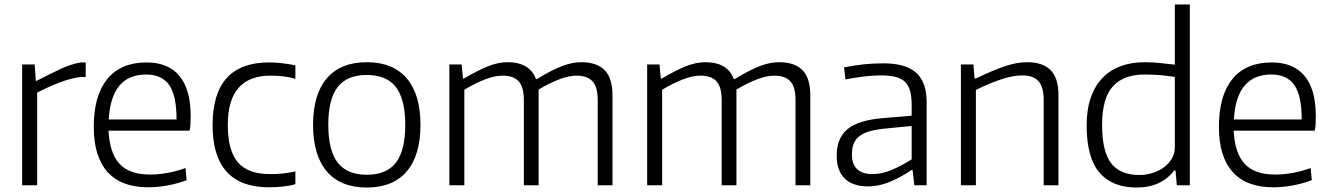

<svg xmlns="http://www.w3.org/2000/svg" viewBox="-20 -828 5948 858"><path d="M79 -540H135L140 -467H144Q204 -498 251 -520Q298 -542 341 -549H363V-484H340Q294 -478 244 -458.5Q194 -439 146 -414V0H79Z M642 9Q522 9 460.5 -59.5Q399 -128 399 -261Q399 -401 459.5 -475Q520 -549 635 -549Q732 -549 782 -488.5Q832 -428 832 -310Q832 -287 831 -271Q830 -255 827 -244H465Q470 -143 514.5 -95.5Q559 -48 650 -48Q687 -48 727 -55Q767 -62 809 -77L814 -23Q776 -8 730 0.5Q684 9 642 9ZM633 -495Q477 -495 466 -294H769Q769 -401 736 -448Q703 -495 633 -495Z M1182 9Q930 9 930 -269Q930 -549 1182 -549Q1209 -549 1240.5 -545.5Q1272 -542 1300 -536V-476Q1273 -484 1244.5 -487Q1216 -490 1189 -490Q998 -490 998 -270Q998 -155 1043 -102.5Q1088 -50 1187 -50Q1217 -50 1242.5 -52.5Q1268 -55 1300 -62V-5Q1278 2 1245.5 5.5Q1213 9 1182 9Z M1619 10Q1502 10 1440.5 -62Q1379 -134 1379 -270Q1379 -406 1440.5 -478Q1502 -550 1619 -550Q1736 -550 1797.5 -478Q1859 -406 1859 -270Q1859 -134 1797.5 -62Q1736 10 1619 10ZM1619 -47Q1707 -47 1749 -101Q1791 -155 1791 -270Q1791 -385 1749 -439Q1707 -493 1619 -493Q1531 -493 1489 -439Q1447 -385 1447 -270Q1447 -156 1489 -101.5Q1531 -47 1619 -47Z M1988 -540H2043L2049 -477H2053Q2118 -515 2162.5 -532.5Q2207 -550 2248 -550Q2347 -550 2375 -475H2380Q2414 -496 2441.5 -510Q2469 -524 2492.5 -533Q2516 -542 2537 -546Q2558 -550 2578 -550Q2647 -550 2682 -514.5Q2717 -479 2717 -403V0H2651V-380Q2651 -440 2627.5 -465Q2604 -490 2556 -490Q2523 -490 2480.5 -474Q2438 -458 2387 -428V0H2321V-380Q2321 -440 2297.5 -465Q2274 -490 2226 -490Q2191 -490 2147 -473Q2103 -456 2055 -427V0H1988Z M2872 -540H2927L2933 -477H2937Q3002 -515 3046.5 -532.5Q3091 -550 3132 -550Q3231 -550 3259 -475H3264Q3298 -496 3325.5 -510Q3353 -524 3376.5 -533Q3400 -542 3421 -546Q3442 -550 3462 -550Q3531 -550 3566 -514.5Q3601 -479 3601 -403V0H3535V-380Q3535 -440 3511.5 -465Q3488 -490 3440 -490Q3407 -490 3364.5 -474Q3322 -458 3271 -428V0H3205V-380Q3205 -440 3181.5 -465Q3158 -490 3110 -490Q3075 -490 3031 -473Q2987 -456 2939 -427V0H2872Z M3860 5Q3791 5 3755 -30Q3719 -65 3719 -133Q3719 -211 3767.5 -251Q3816 -291 3924 -300L4054 -311V-359Q4054 -396 4047 -421.5Q4040 -447 4024 -462.5Q4008 -478 3981.5 -484.5Q3955 -491 3916 -491Q3881 -491 3843 -486.5Q3805 -482 3758 -473L3752 -527Q3803 -537 3844.5 -541Q3886 -545 3928 -545Q4027 -545 4074 -503Q4121 -461 4121 -371V0H4066L4058 -68H4053Q4001 -33 3953 -14Q3905 5 3860 5ZM3880 -50Q3920 -50 3964.5 -68.5Q4009 -87 4054 -116V-265L3941 -254Q3898 -250 3868.5 -242Q3839 -234 3821 -220Q3803 -206 3795 -186Q3787 -166 3787 -138Q3787 -50 3880 -50Z M4274 -540H4330L4335 -477H4340Q4380 -496 4413 -510Q4446 -524 4473.5 -533Q4501 -542 4524.5 -546Q4548 -550 4571 -550Q4640 -550 4675 -514.5Q4710 -479 4710 -403V0H4644V-380Q4644 -440 4620.5 -465.5Q4597 -491 4549 -491Q4507 -491 4454 -473.5Q4401 -456 4341 -426V0H4274Z M5059 10Q4950 10 4893 -57Q4836 -124 4836 -267Q4836 -339 4854.5 -392Q4873 -445 4907 -480Q4941 -515 4988.5 -532.5Q5036 -550 5095 -550Q5133 -550 5167 -546Q5201 -542 5230 -539V-808H5297V0H5239L5233 -66H5227Q5199 -29 5157 -9.5Q5115 10 5059 10ZM5071 -46Q5102 -46 5130.5 -55Q5159 -64 5181 -80Q5203 -96 5216.5 -119Q5230 -142 5230 -170V-484Q5201 -489 5166.5 -492Q5132 -495 5094 -495Q5001 -495 4953 -442Q4905 -389 4905 -270Q4905 -151 4945.5 -98.5Q4986 -46 5071 -46Z M5670 9Q5550 9 5488.5 -59.5Q5427 -128 5427 -261Q5427 -401 5487.5 -475Q5548 -549 5663 -549Q5760 -549 5810 -488.5Q5860 -428 5860 -310Q5860 -287 5859 -271Q5858 -255 5855 -244H5493Q5498 -143 5542.5 -95.5Q5587 -48 5678 -48Q5715 -48 5755 -55Q5795 -62 5837 -77L5842 -23Q5804 -8 5758 0.5Q5712 9 5670 9ZM5661 -495Q5505 -495 5494 -294H5797Q5797 -401 5764 -448Q5731 -495 5661 -495Z"/></svg>

Font: Plata Sans Light
Style: Regular
Weight: 300
Designer: Pablo Impallari, Andres Torresi, & Cristiano Sobral
Foundry: Pablo Impallari, Andres Torresi, & Cristiano Sobral
Version: Version 1.00;December 28, 2019;FontCreator 12.0.0.2547 64-bi